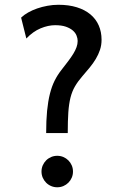

<svg xmlns="http://www.w3.org/2000/svg" viewBox="-20 -772 553 804"><path d="M153.8 -53.7Q153.8 -67.4 158.9 -79.3Q164.1 -91.3 173.1 -100.3Q182.1 -109.4 194.1 -114.5Q206.1 -119.6 219.7 -119.6Q233.4 -119.6 245.4 -114.5Q257.3 -109.4 266.4 -100.3Q275.4 -91.3 280.5 -79.3Q285.6 -67.4 285.6 -53.7Q285.6 -40 280.5 -28.1Q275.4 -16.1 266.4 -7.1Q257.3 2 245.4 7.1Q233.4 12.2 219.7 12.2Q206.1 12.2 194.1 7.1Q182.1 2 173.1 -7.1Q164.1 -16.1 158.9 -28.1Q153.8 -40 153.8 -53.7ZM224.6 -752Q268.1 -752 301.8 -741.5Q335.4 -731 358.4 -711.9Q381.3 -692.9 393.3 -665.8Q405.3 -638.7 405.3 -605.5Q405.3 -583 398.7 -563.2Q392.1 -543.5 381.1 -525.1Q370.1 -506.8 355.5 -489Q340.8 -471.2 324.7 -452.6Q305.7 -430.7 293.7 -409.9Q281.7 -389.2 275.1 -363Q268.6 -336.9 266.1 -301.5Q263.7 -266.1 263.7 -214.8H173.3Q173.3 -268.1 177.2 -308.1Q181.2 -348.1 189 -379.2Q196.8 -410.2 208.7 -434.1Q220.7 -458 236.8 -478.5Q252.9 -499 265.6 -515.9Q278.3 -532.7 287.1 -547.1Q295.9 -561.5 300.5 -574.5Q305.2 -587.4 305.2 -600.6Q305.2 -611.3 300.5 -623Q295.9 -634.8 284.9 -644.3Q273.9 -653.8 255.9 -660.2Q237.8 -666.5 210.9 -666.5Q181.6 -666.5 149.9 -653.3Q118.2 -640.1 90.3 -610.8L68.4 -698.2Q80.6 -710 97.9 -719.7Q115.2 -729.5 135.7 -736.6Q156.2 -743.7 179 -747.8Q201.7 -752 224.6 -752Z"/></svg>

Font: Andika Afr
Style: Regular
Weight: 400
Designer: Victor Gaultney, Annie Olsen, Julie Remington, Don Collingsworth, Eric Hays, Becca Hirsbrunner
Foundry: SIL International
Version: Version 5.000